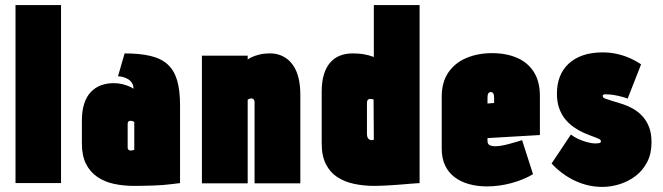

<svg xmlns="http://www.w3.org/2000/svg" viewBox="-20 -720 2607 755"><path d="M41 0H220V-700H41Z M505 -371Q500 -375 488.5 -380Q477 -385 461.5 -389Q446 -393 427 -393Q400 -393 377 -384.5Q354 -376 337 -358Q320 -340 311 -312Q302 -284 302 -246V-156Q302 -108 318 -76Q334 -44 362.5 -24.5Q391 -5 428 3Q465 11 508 11Q528 11 547 10.5Q566 10 584.5 9.5Q603 9 620.5 7.5Q638 6 655 4Q672 2 688 0V-307Q688 -365 676.5 -404Q665 -443 639.5 -466.5Q614 -490 572 -500Q530 -510 470 -510L444 -420Q453 -420 464 -417Q475 -414 484 -408.5Q493 -403 499 -393.5Q505 -384 505 -371ZM508 -240V-131Q508 -131 507 -130.5Q506 -130 505 -130Q504 -130 502 -129.5Q500 -129 498.5 -128.5Q497 -128 495 -128Q492 -128 490 -128.5Q488 -129 486 -130.5Q484 -132 483 -134Q482 -136 482 -138V-232Q482 -235 482.5 -237.5Q483 -240 484.5 -241.5Q486 -243 488 -244Q490 -245 493 -245Q496 -245 498.5 -244.5Q501 -244 503.5 -243Q506 -242 508 -240Z M981 -320V1H1161V-346Q1161 -385 1154 -413Q1147 -441 1135 -459.5Q1123 -478 1108 -489Q1093 -500 1076.5 -505Q1060 -510 1043 -510Q1018 -510 1000 -505.5Q982 -501 970.5 -495.5Q959 -490 954 -486V-501H774V1H954V-328Q957 -330 959.5 -331Q962 -332 964 -332.5Q966 -333 968 -333Q971 -333 973.5 -332Q976 -331 977.5 -329Q979 -327 980 -325Q981 -323 981 -320Z M1630 0V-700H1450V-496Q1428 -504 1409 -507Q1390 -510 1367 -510Q1339 -510 1316.5 -501Q1294 -492 1278 -473.5Q1262 -455 1253.5 -426.5Q1245 -398 1245 -360V-156Q1245 -107 1261.5 -74.5Q1278 -42 1306.5 -23.5Q1335 -5 1372.5 3Q1410 11 1453 11Q1471 11 1488.5 10Q1506 9 1523.5 8Q1541 7 1558.5 5.5Q1576 4 1594 2.5Q1612 1 1630 0ZM1449 -329 1450 -170Q1450 -170 1449.5 -170Q1449 -170 1448 -170Q1447 -170 1445.5 -169.5Q1444 -169 1443 -169Q1442 -169 1440 -169Q1437 -169 1434 -170.5Q1431 -172 1428.5 -174.5Q1426 -177 1424.5 -182Q1423 -187 1423 -194V-313Q1423 -317 1423.5 -320.5Q1424 -324 1425.5 -326Q1427 -328 1429 -329.5Q1431 -331 1434 -331Q1437 -331 1441 -330.5Q1445 -330 1449 -329Z M1897 -166V-177L2103 -189V-343Q2103 -399 2079.5 -436.5Q2056 -474 2013.5 -492.5Q1971 -511 1915 -511Q1859 -511 1814 -492Q1769 -473 1743 -435Q1717 -397 1717 -340V-135Q1717 -97 1730.5 -69Q1744 -41 1768 -23Q1792 -5 1824.5 4Q1857 13 1894 13Q1943 13 1991 0Q2039 -13 2076 -35L2033 -169Q2012 -162 1980 -153.5Q1948 -145 1928 -145Q1919 -145 1913 -146.5Q1907 -148 1903.5 -150.5Q1900 -153 1898.5 -157Q1897 -161 1897 -166ZM1923 -333V-315L1897 -313V-334Q1897 -342 1898 -347Q1899 -352 1902 -355Q1905 -358 1910 -358Q1915 -358 1918 -355Q1921 -352 1922 -346.5Q1923 -341 1923 -333Z M2448 -332 2501 -467Q2484 -479 2460 -490Q2436 -501 2408 -507.5Q2380 -514 2350 -514Q2306 -514 2272.5 -502.5Q2239 -491 2216 -469.5Q2193 -448 2181.5 -418.5Q2170 -389 2170 -352Q2170 -318 2179.5 -292.5Q2189 -267 2204.5 -249Q2220 -231 2238.5 -218.5Q2257 -206 2275 -198Q2293 -190 2308.5 -184.5Q2324 -179 2333.5 -174.5Q2343 -170 2343 -165Q2343 -162 2341.5 -160Q2340 -158 2337 -157.5Q2334 -157 2330.5 -156.5Q2327 -156 2322 -156Q2307 -156 2288.5 -161Q2270 -166 2253 -174Q2236 -182 2225 -191L2149 -77Q2190 -33 2241.5 -9Q2293 15 2348 15Q2383 15 2417.5 4Q2452 -7 2480 -28.5Q2508 -50 2525 -83Q2542 -116 2542 -160Q2542 -197 2531.5 -222.5Q2521 -248 2504 -265.5Q2487 -283 2466.5 -294Q2446 -305 2425.5 -311.5Q2405 -318 2388 -323Q2371 -328 2360.5 -332Q2350 -336 2350 -343Q2350 -345 2351 -346Q2352 -347 2353.5 -348Q2355 -349 2358 -349Q2361 -349 2365 -349Q2380 -349 2396.5 -346Q2413 -343 2427.5 -339Q2442 -335 2448 -332Z"/></svg>

Font: Advent Pro Black
Style: Regular
Weight: 900
Version: Version 3.000